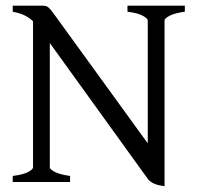

<svg xmlns="http://www.w3.org/2000/svg" viewBox="-20 -635 689 670"><path d="M24.4 0V-21Q60.5 -25.4 77.9 -34.7Q95.2 -43.9 95.2 -50.8V-561Q78.6 -576.2 61 -583.5Q43.5 -590.8 24.4 -594.2V-615.2H127.9Q135.3 -615.2 139.9 -614Q144.5 -612.8 149.2 -608.9Q153.8 -605 159.7 -597.4Q165.5 -589.8 174.8 -577.1L495.6 -134.8V-564Q495.6 -569.8 479.7 -579.3Q463.9 -588.9 424.8 -594.2V-615.2H625V-594.2Q589.8 -589.4 572 -580.1Q554.2 -570.8 554.2 -564V14.6Q529.8 11.7 515.9 4.9Q502 -2 496.1 -10.3L153.8 -484.9V-50.8Q153.8 -44.9 170.2 -35.6Q186.5 -26.4 224.6 -21V0Z"/></svg>

Font: Gentium
Style: Regular
Weight: 400
Designer: J. Victor Gaultney
Version: Version 1.03; 2011; OFL 1.1 release